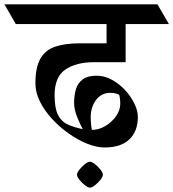

<svg xmlns="http://www.w3.org/2000/svg" viewBox="-74 -677 790 875"><path d="M411.6 -612.8 498.5 -611.8V-393.6H354.5Q273.4 -393.6 224.1 -360.1Q174.8 -326.7 174.8 -243.2Q174.8 -184.1 190.2 -153.6Q205.6 -123 234.4 -109.9Q263.2 -96.7 303.2 -88.4Q291 -110.4 277.3 -144.3Q263.7 -178.2 263.7 -208Q263.7 -242.7 272.2 -270.8Q280.8 -298.8 303.2 -315.4Q325.7 -332 366.2 -332Q401.9 -332 435.5 -313.7Q469.2 -295.4 495.8 -266.6Q522.5 -237.8 538.3 -205.3Q554.2 -172.9 554.2 -144.5Q554.2 -78.6 515.4 -41.7Q476.6 -4.9 402.8 -4.9Q366.7 -4.9 324.2 -21.7Q281.7 -38.6 240 -67.9Q198.2 -97.2 163.6 -134.8Q128.9 -172.4 108.2 -213.9Q87.4 -255.4 87.4 -296.9Q87.4 -370.1 110.1 -409.7Q132.8 -449.2 177.7 -464.4Q222.7 -479.5 288.1 -479.5H411.6ZM339.4 -143.6Q339.4 -128.9 340.8 -113Q342.3 -97.2 344.7 -85Q375.5 -85 405.3 -102.3Q435.1 -119.6 454.6 -147.2Q474.1 -174.8 474.1 -204.6Q474.1 -215.3 472.4 -229.2Q470.7 -243.2 468.3 -245.1Q465.8 -247.6 454.8 -250.7Q443.8 -253.9 429.2 -253.9Q387.7 -253.9 363.5 -221.2Q339.4 -188.5 339.4 -143.6ZM393.6 -657.2 445.8 -567.4H-2L-53.7 -657.2ZM643.6 -657.2 695.8 -567.4H199.2L147 -657.2ZM276.9 119.1Q276.9 110.4 287.8 96.2Q298.8 82 313 71Q327.1 60.1 335.9 60.1Q344.7 60.1 358.9 71Q373 82 384 96.2Q395 110.4 395 119.1Q395 127.9 384 142.1Q373 156.2 358.9 167.2Q344.7 178.2 335.9 178.2Q327.1 178.2 313 167.2Q298.8 156.2 287.8 142.1Q276.9 127.9 276.9 119.1Z"/></svg>

Font: Annapurna SIL
Style: Bold
Weight: 700
Designer: Peter Martin, Annie Olsen
Foundry: SIL International
Version: Version 2.000